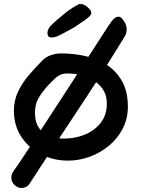

<svg xmlns="http://www.w3.org/2000/svg" viewBox="-20 -809 718 967"><path d="M89 138Q69 138 53 122.5Q37 107 37 86Q37 70 46 56Q62 34 90 -8Q118 -50 154.5 -106Q191 -162 232.5 -225.5Q274 -289 316.5 -354.5Q359 -420 398.5 -481.5Q438 -543 471.5 -594.5Q505 -646 528 -682Q543 -705 554.5 -715Q566 -725 576 -725Q584 -725 591 -719Q598 -713 604 -703Q618 -683 618 -661Q618 -642 608 -625Q567 -558 517.5 -479Q468 -400 414 -318Q360 -236 308 -157.5Q256 -79 211 -10Q166 59 133 110Q124 126 112 132Q100 138 89 138ZM322 0Q250 0 188 -31Q126 -62 88 -119Q50 -176 50 -252Q50 -304 71.5 -348.5Q93 -393 126.5 -432Q160 -471 194 -505Q212 -523 237 -531.5Q262 -540 288 -540Q353 -540 413 -526Q473 -512 520.5 -480.5Q568 -449 596 -397.5Q624 -346 624 -272Q624 -211 598 -161Q572 -111 528.5 -75Q485 -39 431.5 -19.5Q378 0 322 0ZM302 -111Q357 -111 406 -130.5Q455 -150 486.5 -189.5Q518 -229 518 -287Q518 -338 488.5 -372Q459 -406 414 -422.5Q369 -439 322 -439Q298 -439 283 -432Q268 -425 256 -413Q244 -401 228 -385Q200 -356 178 -321.5Q156 -287 156 -243Q156 -173 198 -142Q240 -111 302 -111ZM240 -620Q219 -620 219 -642Q219 -662 236 -680Q253 -698 296 -733Q301 -738 315.5 -749Q330 -760 346.5 -770.5Q363 -781 373 -785Q377 -789 379.5 -789Q382 -789 391 -788Q398 -789 409.5 -781.5Q421 -774 430.5 -763.5Q440 -753 440 -743Q440 -739 437 -734Q427 -721 408.5 -708.5Q390 -696 352 -670Q347 -668 335 -661Q323 -654 311.5 -648Q300 -642 296 -640Q283 -632 268 -626Q253 -620 240 -620Z"/></svg>

Font: Fuzzy Bubbles
Style: Bold
Weight: 700
Designer: Robert E. Leuschke
Foundry: Robert E. Leuschke
Version: Version 1.010; ttfautohint (v1.8.3)